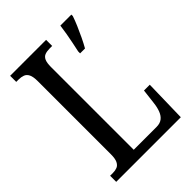

<svg xmlns="http://www.w3.org/2000/svg" viewBox="-208 -814 914 914"><g transform="rotate(-45 249.0 -357.0)"><path d="M28 0V-41H47Q63 -41 75.5 -46Q88 -51 95.5 -66Q103 -81 103 -110V-603Q103 -633 95.5 -648Q88 -663 74.5 -668Q61 -673 44 -673H28V-714H270V-673H253Q234 -673 221 -668Q208 -663 201.5 -648.5Q195 -634 195 -606V-49H349Q372 -49 386.5 -60Q401 -71 409 -91.5Q417 -112 420 -139L429 -214H468L463 0ZM339 -567Q344 -590 349 -614.5Q354 -639 358.5 -664.5Q363 -690 366 -714H440V-704Q433 -683 421.5 -656Q410 -629 397 -602Q384 -575 372 -554H339Z"/></g></svg>

Font: Noto Serif Khmer ExtraCondensed
Style: Regular
Weight: 400
Width: 2
Designer: Danh Hong and the Monotype Design Team
Foundry: Monotype Imaging Inc.
Version: Version 2.004